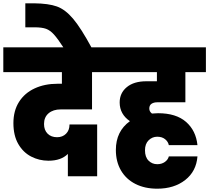

<svg xmlns="http://www.w3.org/2000/svg" viewBox="-34 -1026 1264 1160"><path d="M333 -365Q287 -365 259.5 -341.5Q232 -318 232 -277Q232 -240 253.5 -218.5Q275 -197 311 -197Q344 -197 365 -218Q386 -239 386 -274H553V39H376V-96Q335 -55 259 -55Q203 -55 154.5 -80Q106 -105 76.5 -156Q47 -207 47 -282Q47 -357 81 -410.5Q115 -464 175.5 -492Q236 -520 314 -520H340V-590H-14V-740H626L625 -590H522V-365Z M352 -735Q315 -792 292 -817.5Q269 -843 244 -852Q219 -861 174 -861H119V-1006H172Q259 -1005 309.5 -987Q360 -969 407.5 -913Q455 -857 521 -735Z M916 -408Q895 -408 881.5 -399Q868 -390 868 -370Q868 -352 884 -340Q908 -342 921 -342Q1030 -342 1090 -289.5Q1150 -237 1159 -149H986Q982 -170 963.5 -185Q945 -200 916 -200Q886 -200 864 -178.5Q842 -157 842 -118Q842 -77 863.5 -55.5Q885 -34 916 -34Q943 -34 962 -47.5Q981 -61 986 -81H1159Q1152 9 1085 61.5Q1018 114 916 114Q841 114 784.5 85.5Q728 57 697 4Q666 -49 666 -120Q666 -233 751 -294Q721 -314 705 -342.5Q689 -371 689 -407Q689 -464 732 -499.5Q775 -535 850 -535H914V-590H598V-740H1210V-590H1086V-408Z"/></svg>

Font: Fz Poppins ExtBd
Style: Regular
Weight: 800
Designer: Ninad Kale (Devanagari), Jonny Pinhorn (Latin)
Foundry: Indian Type Foundry
Version: Vit hóa bi Vntype.Com & FontZin.Com